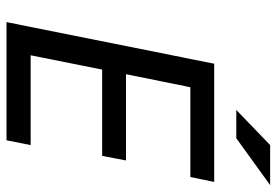

<svg xmlns="http://www.w3.org/2000/svg" viewBox="-150 -700 850 590"><g transform="rotate(90 275.0 -405.0)"><path d="M411.1 0H47.9L175.8 -638.2H539.1L523.9 -564.9H248L208 -367.2H473.1L459 -293.9H193.8L149.9 -74.2H425.8ZM548.8 -810.1 404.8 -706.1H317.9L425.8 -810.1ZM0 -638.2Z"/></g></svg>

Font: Code New Roman
Style: Italic
Weight: 400
Italic angle: -11°
Monospace: yes
Designer: Sam Radian
Foundry: Code New Roman
Version: Version 1.508 October 19, 2014